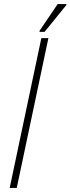

<svg xmlns="http://www.w3.org/2000/svg" viewBox="-20 -932 349 952"><path d="M28 0 185 -743H220L63 0ZM176 -774V-779L266 -912H309V-907L201 -774Z"/></svg>

Font: Saira SemiCondensed Thin
Style: Italic
Weight: 250
Width: 4
Italic angle: -12°
Designer: Hector Gatti with collaboration of the Omnibus-Type team
Foundry: Omnibus-Type
Version: Version 1.101